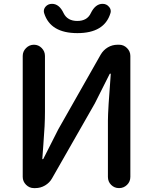

<svg xmlns="http://www.w3.org/2000/svg" viewBox="-20 -966 784 986"><path d="M154.3 0Q130.9 0 113.8 -17.1Q96.7 -34.2 96.7 -57.6V-678.7Q96.7 -702.1 113.8 -719.2Q130.9 -736.3 154.3 -736.3Q177.7 -736.3 194.3 -719.2Q210.9 -702.1 210.9 -678.7V-392.6Q210.9 -357.4 209 -318.4Q207 -279.3 202.6 -222.2Q198.2 -165 197.3 -150.4Q197.3 -148.4 199.2 -148.4Q201.2 -148.4 202.1 -149.4L279.3 -301.8L497.1 -685.5Q510.7 -709 533.7 -722.7Q556.6 -736.3 584 -736.3H591.8Q615.2 -736.3 632.3 -719.2Q649.4 -702.1 649.4 -678.7V-57.6Q649.4 -33.2 632.3 -16.6Q615.2 0 591.3 0Q567.4 0 550.8 -16.6Q534.2 -33.2 534.2 -57.6V-346.7Q534.2 -399.4 548.8 -585.9Q548.8 -587.9 546.4 -587.9Q543.9 -587.9 543 -585.9L466.8 -434.6L247.1 -49.8Q234.4 -27.3 211.4 -13.7Q188.5 0 161.1 0ZM207 -897.5Q205.1 -903.3 205.1 -909.2Q205.1 -920.9 213.9 -931.6Q226.6 -946.3 247.1 -946.3Q284.2 -946.3 306.6 -898.4Q326.2 -858.4 377 -858.4Q427.7 -858.4 446.3 -898.4Q469.7 -946.3 506.8 -946.3Q527.3 -946.3 540 -930.7Q548.8 -920.9 548.8 -908.2Q548.8 -903.3 546.9 -897.5Q515.6 -795.9 377.4 -795.9Q239.3 -795.9 207 -897.5Z"/></svg>

Font: Gen Jyuu Gothic P Medium
Style: Regular
Weight: 500
Designer: [Source Han Sans]
Ryoko NISHIZUKA  (kana & ideographs); Paul D. Hunt (Latin, Greek & Cyrillic); Wenlong ZHANG  (bopomofo
Version: Version 1.002.20150607